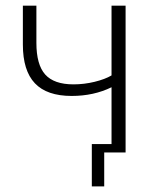

<svg xmlns="http://www.w3.org/2000/svg" viewBox="-20 -540 543 680"><path d="M305.2 120.1V-29.8H375V-231Q312 -200.2 233.9 -200.2Q146 -200.2 103.5 -245.1Q61 -290 61 -381.8V-520H108.9V-388.2Q108.9 -311 140.1 -276.1Q171.4 -241.2 240.2 -241.2Q277.8 -241.2 314.9 -250.2Q352.1 -259.3 375 -272.9V-520H424.8V0H349.1V120.1Z"/></svg>

Font: Rawline Light
Style: Regular
Weight: 300
Designer: Matt McInerney, Pablo Impallari, Rodrigo Fuenzalida
Foundry: Matt McInerney, Pablo Impallari, Rodrigo Fuenzalida
Version: Version 4.020;PS 004.020;hotconv 1.0.88;makeotf.lib2.5.64775